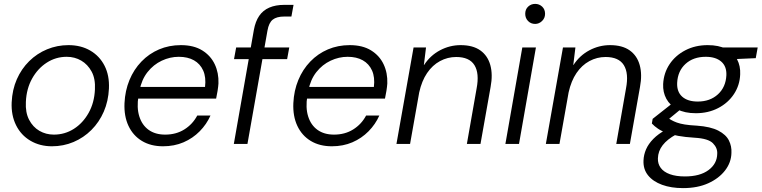

<svg xmlns="http://www.w3.org/2000/svg" viewBox="-20 -740 3915 987"><path d="M247 12Q185 12 136.5 -16.5Q88 -45 62.5 -96.5Q37 -148 40 -214Q43 -279 66.5 -332.5Q90 -386 130 -425.5Q170 -465 222 -486.5Q274 -508 332 -508Q396 -508 444 -480Q492 -452 517.5 -402Q543 -352 540 -285Q537 -220 513.5 -166Q490 -112 450 -72Q410 -32 358 -10Q306 12 247 12ZM257 -48Q313 -48 359.5 -77.5Q406 -107 435.5 -159.5Q465 -212 468 -280Q471 -335 451 -372Q431 -409 397.5 -428.5Q364 -448 323 -448Q267 -448 220.5 -418Q174 -388 145 -336Q116 -284 113 -216Q110 -162 129.5 -124.5Q149 -87 182.5 -67.5Q216 -48 257 -48Z M818 12Q755 12 709.5 -15.5Q664 -43 640.5 -93Q617 -143 620 -210Q623 -274 645.5 -328.5Q668 -383 707 -423.5Q746 -464 797.5 -486Q849 -508 910 -508Q976 -508 1019.5 -481Q1063 -454 1084 -409.5Q1105 -365 1103 -311Q1102 -295 1098.5 -273Q1095 -251 1091 -233H676L686 -293H1034Q1040 -343 1024.5 -377.5Q1009 -412 977 -430Q945 -448 899 -448Q854 -448 811.5 -428Q769 -408 738.5 -369.5Q708 -331 697 -274L692 -247Q682 -187 696 -142Q710 -97 744 -72.5Q778 -48 829 -48Q885 -48 927.5 -74.5Q970 -101 994 -146H1062Q1042 -101 1006.5 -65Q971 -29 923.5 -8.5Q876 12 818 12Z M1182 0 1285 -586Q1293 -630 1312.5 -658.5Q1332 -687 1364.5 -701Q1397 -715 1441 -715H1489L1478 -655H1441Q1402 -655 1382 -639Q1362 -623 1355 -583L1252 0ZM1183 -436 1194 -496H1467L1456 -436Z M1686 12Q1623 12 1577.5 -15.5Q1532 -43 1508.5 -93Q1485 -143 1488 -210Q1491 -274 1513.5 -328.5Q1536 -383 1575 -423.5Q1614 -464 1665.5 -486Q1717 -508 1778 -508Q1844 -508 1887.5 -481Q1931 -454 1952 -409.5Q1973 -365 1971 -311Q1970 -295 1966.5 -273Q1963 -251 1959 -233H1544L1554 -293H1902Q1908 -343 1892.5 -377.5Q1877 -412 1845 -430Q1813 -448 1767 -448Q1722 -448 1679.5 -428Q1637 -408 1606.5 -369.5Q1576 -331 1565 -274L1560 -247Q1550 -187 1564 -142Q1578 -97 1612 -72.5Q1646 -48 1697 -48Q1753 -48 1795.5 -74.5Q1838 -101 1862 -146H1930Q1910 -101 1874.5 -65Q1839 -29 1791.5 -8.5Q1744 12 1686 12Z M2018 0 2106 -496H2170L2159 -406H2160Q2192 -455 2242 -481.5Q2292 -508 2348 -508Q2411 -508 2449 -481Q2487 -454 2500.5 -405.5Q2514 -357 2502 -293L2450 0H2380L2430 -285Q2445 -363 2419 -405Q2393 -447 2325 -447Q2281 -447 2242 -426Q2203 -405 2175.5 -364.5Q2148 -324 2135 -265L2088 0Z M2578 0 2665 -496H2735L2648 0ZM2731 -617Q2709 -617 2694.5 -632Q2680 -647 2680 -669Q2680 -692 2695 -706Q2710 -720 2731 -720Q2752 -720 2767 -706Q2782 -692 2782 -669Q2782 -647 2766.5 -632Q2751 -617 2731 -617Z M2786 0 2874 -496H2938L2927 -406H2928Q2960 -455 3010 -481.5Q3060 -508 3116 -508Q3179 -508 3217 -481Q3255 -454 3268.5 -405.5Q3282 -357 3270 -293L3218 0H3148L3198 -285Q3213 -363 3187 -405Q3161 -447 3093 -447Q3049 -447 3010 -426Q2971 -405 2943.5 -364.5Q2916 -324 2903 -265L2856 0Z M3491 227Q3430 227 3383.5 210Q3337 193 3311.5 161.5Q3286 130 3288 85Q3289 56 3301 28Q3313 0 3338.5 -26Q3364 -52 3403 -73L3456 -49Q3410 -24 3386.5 6.5Q3363 37 3362 74Q3361 102 3376.5 123Q3392 144 3423.5 155.5Q3455 167 3501 167Q3578 167 3622 134.5Q3666 102 3667 51Q3669 21 3645 -3.5Q3621 -28 3551 -32Q3502 -35 3466.5 -41.5Q3431 -48 3406 -57Q3381 -66 3362.5 -78.5Q3344 -91 3331 -105L3335 -129L3439 -211L3491 -188L3395 -109L3404 -141Q3417 -131 3430 -123.5Q3443 -116 3459.5 -110Q3476 -104 3500.5 -100Q3525 -96 3563 -94Q3633 -89 3672.5 -68.5Q3712 -48 3727 -18Q3742 12 3740 46Q3739 95 3707.5 136Q3676 177 3621 202Q3566 227 3491 227ZM3557 -158Q3500 -158 3462 -178Q3424 -198 3405.5 -232Q3387 -266 3389 -308Q3392 -365 3422 -410Q3452 -455 3503 -481.5Q3554 -508 3618 -508Q3675 -508 3713 -488.5Q3751 -469 3769 -435Q3787 -401 3785 -358Q3783 -302 3753 -256.5Q3723 -211 3672 -184.5Q3621 -158 3557 -158ZM3567 -218Q3630 -218 3670.5 -255Q3711 -292 3714 -353Q3716 -399 3687.5 -423.5Q3659 -448 3608 -448Q3544 -448 3504 -411.5Q3464 -375 3461 -314Q3459 -268 3487 -243Q3515 -218 3567 -218ZM3685 -433 3670 -496H3875L3865 -441Z"/></svg>

Font: DM Sans 28pt Light
Style: Italic
Weight: 300
Italic angle: -10°
Version: Version 4.004;gftools[0.9.30]